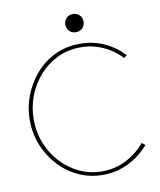

<svg xmlns="http://www.w3.org/2000/svg" viewBox="-89 -883 795 956"><g transform="rotate(-10 308.0 -405.5)"><path d="M354 2Q289 2 232.5 -24Q176 -50 133.5 -95.5Q91 -141 66.5 -201Q42 -261 42 -330Q42 -393 64.5 -452Q87 -511 128 -558.5Q169 -606 226 -633.5Q283 -661 354 -661Q481 -661 574 -565L559 -553Q520 -595 466.5 -619Q413 -643 354 -643Q289 -643 235.5 -617Q182 -591 143 -546.5Q104 -502 83 -446Q62 -390 62 -330Q62 -264 85 -207Q108 -150 148.5 -107Q189 -64 241.5 -40Q294 -16 354 -16Q419 -16 475 -44.5Q531 -73 571 -121L588 -108Q541 -55 482 -26.5Q423 2 354 2ZM345 -721Q325 -721 312 -734Q299 -747 299 -767Q299 -787 312 -800Q325 -813 345 -813Q365 -813 378 -800Q391 -787 391 -767Q391 -747 378 -734Q365 -721 345 -721Z"/></g></svg>

Font: Lil Grotesk Thin
Style: Regular
Weight: 100
Designer: Bastien Sozeau
Foundry: NBR — Bastien Sozeau
Version: Version 3.003; ttfautohint (v1.8.4.7-5d5b);gftools[0.9.33]